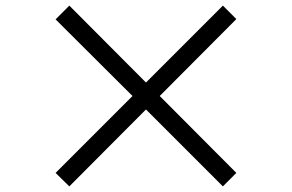

<svg xmlns="http://www.w3.org/2000/svg" viewBox="-20 -718 1040 684"><path d="M774 -54 822 -102 549 -376 822 -650 774 -698 500 -424 227 -698 178 -649 452 -376 178 -102 227 -54 500 -328Z"/></svg>

Font: Noto Sans CJK HK
Style: Regular
Weight: 400
Designer: Ryoko NISHIZUKA 西塚涼子 (kana, bopomofo & ideographs); Paul D. Hunt (Latin, Greek & Cyrillic); Sandoll Communications 산돌커뮤니
Foundry: Adobe
Version: Version 2.004;hotconv 1.0.118;makeotfexe 2.5.65603